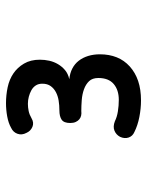

<svg xmlns="http://www.w3.org/2000/svg" viewBox="55 -975 490 640"><g transform="rotate(-90 300.0 -655.0)"><path d="M180 -452Q166 -458 161.5 -471.5Q157 -485 164 -500Q171 -513 184.5 -518.5Q198 -524 216 -517Q230 -510 249 -507Q268 -504 287 -504Q320 -504 340 -521Q360 -538 360 -572Q360 -592 349.5 -603Q339 -614 322.5 -620Q306 -626 286.5 -627.5Q267 -629 250 -629Q242 -628 235 -629.5Q228 -631 222.5 -635.5Q217 -640 213.5 -647.5Q210 -655 210 -666Q210 -687 221 -694.5Q232 -702 252 -702Q269 -702 284.5 -704.5Q300 -707 312.5 -713.5Q325 -720 333 -731Q341 -742 341 -759Q341 -772 335 -781Q329 -790 319 -795.5Q309 -801 297.5 -804Q286 -807 274 -807Q262 -807 250 -804.5Q238 -802 226 -795Q211 -786 197 -792Q183 -798 177 -812Q169 -827 174 -841.5Q179 -856 194 -863Q210 -872 232 -876Q254 -880 276 -880Q303 -880 329 -874.5Q355 -869 375 -855.5Q395 -842 408 -820Q421 -798 421 -767Q421 -751 417.5 -735.5Q414 -720 406 -706.5Q398 -693 386 -683Q374 -673 356 -669Q376 -667 391.5 -659Q407 -651 417.5 -637.5Q428 -624 433.5 -606Q439 -588 439 -567Q439 -536 429 -511Q419 -486 398.5 -467.5Q378 -449 350 -439.5Q322 -430 285 -430Q258 -430 230 -435.5Q202 -441 180 -452Z"/></g></svg>

Font: Maple Mono NL Medium
Style: Regular
Weight: 500
Monospace: yes
Designer: subframe7536
Version: Version 7.000